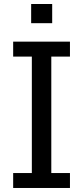

<svg xmlns="http://www.w3.org/2000/svg" viewBox="-20 -934 413 954"><path d="M239.3 -914.1H134.8V-818.8H239.3ZM327.6 -74.2H234.9V-652.8H327.6V-727.1H45.4V-652.8H138.2V-74.2H45.4V0H327.6Z"/></svg>

Font: SG Kara
Style: Regular
Weight: 400
Designer: Damoon Khanjanzadeh
Version: Version 1.000